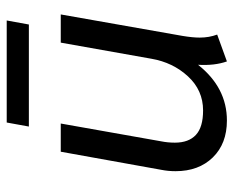

<svg xmlns="http://www.w3.org/2000/svg" viewBox="-82 -604 696 572"><g transform="rotate(-90 266.0 -318.0)"><path d="M42 -143Q42 -165 46 -185L100 -485H184L131 -186Q127 -166 127 -145Q127 -104 150 -82.5Q173 -61 223 -61Q283 -61 324.5 -106Q366 -151 377 -215L425 -485H509L445 -122Q440 -92 440 -71Q440 -43 449 -19L369 10Q356 -27 359 -76Q291 10 193 10Q124 10 83 -32Q42 -74 42 -143ZM187 -646H491L479 -580H175Z"/></g></svg>

Font: Niramit
Style: Italic
Weight: 400
Italic angle: -10°
Version: Version 1.000; ttfautohint (v1.6)